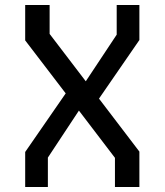

<svg xmlns="http://www.w3.org/2000/svg" viewBox="-20 -750 660 770"><path d="M81 0H172V-118L296.5 -306.5L441 -117V0H539V-142L377 -354.5L539 -589.5V-730H448V-611L324 -424L179 -614V-730H81V-588L243.5 -375.5L81 -140.5Z"/></svg>

Font: FontWithASyntaxHighlighterNightOwl
Style: Regular
Weight: 400
Designer: Riley Cran & the Lettermatic Team
Foundry: Lettermatic
Version: Version 1.000 (FontWithASyntaxHighlighterNightOwl)